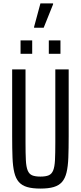

<svg xmlns="http://www.w3.org/2000/svg" viewBox="-20 -1093 472 1121"><path d="M216 8Q169 8 138.5 -1Q108 -10 90 -30.5Q72 -51 63.5 -86Q55 -121 53 -173Q51 -225 51 -298V-688H129V-261Q129 -197 131 -158Q133 -119 141.5 -98Q150 -77 167.5 -69.5Q185 -62 216 -62Q247 -62 264.5 -69.5Q282 -77 290.5 -98Q299 -119 301 -158Q303 -197 303 -261V-688H381V-298Q381 -225 379 -173Q377 -121 368.5 -86Q360 -51 342 -30.5Q324 -10 293.5 -1Q263 8 216 8ZM100 -779V-857H168V-779ZM265 -779V-857H333V-779ZM179 -931V-936L216 -1073H290V-1068L235 -931Z"/></svg>

Font: Saira ExtraCondensed Medium
Style: Regular
Weight: 500
Width: 2
Designer: Hector Gatti with collaboration of the Omnibus-Type team
Foundry: Omnibus-Type
Version: Version 1.101